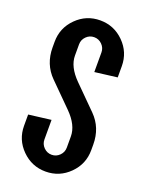

<svg xmlns="http://www.w3.org/2000/svg" viewBox="-128 -723 598 787"><g transform="rotate(20 171.0 -329.5)"><path d="M219.7 -170.9Q219.7 -219.7 170.9 -268.6L73.2 -366.2Q24.4 -415 24.4 -488.3V-512.7Q24.4 -573.2 67.4 -616.2Q110.4 -659.2 170.9 -659.2Q231.4 -659.2 274.4 -616.2Q317.4 -573.2 317.4 -512.7V-463.9L219.7 -451.7V-537.1Q219.7 -557.1 205.3 -571.5Q190.9 -585.9 170.9 -585.9Q150.9 -585.9 136.5 -571.5Q122.1 -557.1 122.1 -537.1V-488.3Q122.1 -439.5 170.9 -390.6L268.6 -293Q317.4 -244.1 317.4 -170.9V-146.5Q317.4 -85.9 274.4 -43Q231.4 0 170.9 0Q110.4 0 67.4 -43Q24.4 -85.9 24.4 -146.5V-195.3L122.1 -207.5V-122.1Q122.1 -102.1 136.5 -87.6Q150.9 -73.2 170.9 -73.2Q190.9 -73.2 205.3 -87.6Q219.7 -102.1 219.7 -122.1Z"/></g></svg>

Font: Alegre Sans
Style: Regular
Weight: 400
Width: 3
Designer: GrandChaos9000
Version: Version 1.2.6 - August 1, 2014